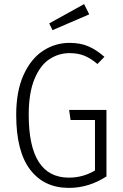

<svg xmlns="http://www.w3.org/2000/svg" viewBox="-20 -905 599 936"><path d="M489 -628 455 -593Q422 -621 391 -633.5Q360 -646 319 -646Q266 -646 221 -616.5Q176 -587 148 -519.5Q120 -452 120 -345Q120 -39 316 -39Q385 -39 443 -74V-320H324L317 -369H499V-45Q413 11 316 11Q195 11 127 -78Q59 -167 59 -345Q59 -461 95 -540Q131 -619 190 -657.5Q249 -696 319 -696Q371 -696 410 -679.5Q449 -663 489 -628ZM415 -835 236 -758 220 -791 390 -885Z"/></svg>

Font: Fira Sans Condensed Light
Style: Regular
Weight: 300
Width: 3
Designer: bBox Type GmbH & Carrois Corporate GbR & Edenspiekermann AG
Foundry: bBox Type GmbH & Carrois Corporate GbR & Edenspiekermann AG
Version: Version 4.301